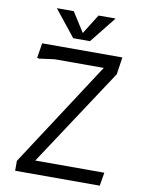

<svg xmlns="http://www.w3.org/2000/svg" viewBox="-102 -1035 842 1106"><g transform="rotate(10 319.0 -482.0)"><path d="M65 -58 465 -672H178L88 -660L77 -663L91 -750H560L545 -649L169 -78H573L560 0H65ZM483 -964 360 -810H262L139 -964H238L311 -849L383 -964Z"/></g></svg>

Font: Farro Light
Style: Regular
Weight: 300
Designer: Aceler Chua
Foundry: Grayscale Limited
Version: Version 1.101